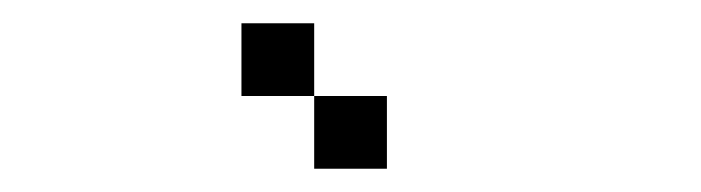

<svg xmlns="http://www.w3.org/2000/svg" viewBox="-20 -770 602 165"><path d="M250 -625H312.5V-687.5H250ZM187.5 -687.5H250V-750H187.5Z"/></svg>

Font: ChillMoonMono
Style: Regular
Weight: 400
Designer: Warren2060
Foundry: ChillType
Version: Version 1.000;Glyphs 3.1.1 (3135)